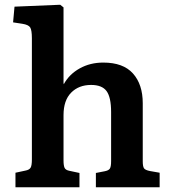

<svg xmlns="http://www.w3.org/2000/svg" viewBox="-20 -787 719 807"><path d="M45 0V-61L87 -70Q103 -73 108.5 -82Q114 -91 114 -117V-626Q114 -660 107 -671.5Q100 -683 74 -687L35 -693L41 -759L233 -767L247 -756V-439L248 -433Q271 -475 315 -499.5Q359 -524 414 -524Q498 -524 539 -478Q580 -432 580 -353V-109Q580 -88 585 -80Q590 -72 611 -68L651 -61V0H383V-60L419 -67Q436 -70 441.5 -78Q447 -86 447 -110V-316Q447 -378 428 -404Q409 -430 363 -430Q311 -430 279 -397.5Q247 -365 247 -303V-113Q247 -91 251.5 -81.5Q256 -72 272 -69L314 -60V0Z"/></svg>

Font: Literata SemiBold
Style: Regular
Weight: 600
Designer: Latin by Veronika Burian and Jose Scaglione. Greek by Irene Vlachou. Cyrillic by Vera Evstafieva.
Foundry: TypeTogether
Version: Version 3.103; ttfautohint (v1.8.4.7-5d5b);gftools[0.9.29]